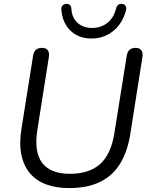

<svg xmlns="http://www.w3.org/2000/svg" viewBox="-20 -958 768 987"><path d="M335.2 8.9Q268.7 8.9 217.6 -10Q166.5 -29 133.9 -67.4Q101.3 -105.9 89.7 -163.3Q78 -220.6 90.5 -296.9L150.3 -672.6Q153.7 -693 165.1 -702.5Q176.5 -711.9 195.9 -711.9Q216.2 -711.9 225.4 -700Q234.6 -688.1 231.2 -665.3L171.9 -289.5Q154.2 -177.1 196.9 -120.8Q239.6 -64.5 339.4 -64.5Q437.8 -64.5 494.1 -114.1Q550.3 -163.8 568 -273.3L631.7 -672.6Q635.1 -693 646.5 -702.5Q657.9 -711.9 677.3 -711.9Q697.2 -711.9 706.4 -700Q715.6 -688.1 712.2 -665.3L649.9 -269.5Q635.4 -177.6 596.9 -115.7Q558.5 -53.9 493.7 -22.5Q428.8 8.9 335.2 8.9ZM450.7 -760Q384.1 -760 342.4 -800.4Q300.7 -840.7 295.5 -907.6Q294.1 -921.2 300.5 -928.8Q306.8 -936.3 318.1 -937.8Q325.9 -939.3 332.2 -936.6Q338.6 -933.9 342.5 -928.5Q346.3 -923.1 346.8 -914.7Q349.2 -867 378.5 -840.7Q407.9 -814.3 453.7 -814.3Q498.6 -814.3 532 -840.5Q565.4 -866.6 577.3 -916.2Q579.7 -924.1 583.6 -929.3Q587.5 -934.4 593.9 -936.8Q600.2 -939.3 608 -937.8Q620.3 -936.3 625.9 -927.3Q631.5 -918.2 627.2 -903Q609.3 -836.7 561.6 -798.4Q514 -760 450.7 -760Z"/></svg>

Font: Nunito ExtraLight
Style: Italic
Weight: 200
Italic angle: -9°
Designer: Vernon Adams
Foundry: Vernon Adams
Version: Version 3.602